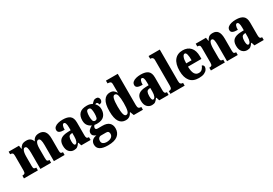

<svg xmlns="http://www.w3.org/2000/svg" viewBox="49 -1932 4749 3339"><g transform="rotate(-30 2423.5 -263.0)"><path d="M11 0V-56H15Q43 -56 58 -68Q73 -80 73 -124V-419Q73 -461 58.5 -472.5Q44 -484 16 -484H13V-536H220L231 -467H236Q252 -504 282 -527Q312 -550 373 -550Q466 -550 494 -466H498Q512 -504 544 -527Q576 -550 630 -550Q699 -550 737 -504Q775 -458 775 -357V-126Q775 -80 785.5 -68Q796 -56 824 -56H827V0H612V-325Q612 -389 601 -424Q590 -459 561 -459Q541 -459 528 -439.5Q515 -420 509 -388Q503 -356 503 -318V-126Q503 -80 513.5 -68Q524 -56 552 -56H556V0H341V-325Q341 -389 331 -424Q321 -459 292 -459Q272 -459 259 -437.5Q246 -416 240.5 -381.5Q235 -347 235 -306V-121Q235 -79 247.5 -67.5Q260 -56 288 -56H291V0Z M1013 10Q959 10 920 -30Q881 -70 881 -154Q881 -236 927 -274.5Q973 -313 1065 -317L1133 -320V-374Q1133 -486 1090 -486Q1071 -486 1059 -458.5Q1047 -431 1047 -378Q980 -378 948 -394Q916 -410 916 -446Q916 -482 942 -505Q968 -528 1010.5 -539Q1053 -550 1104 -550Q1200 -550 1248 -512Q1296 -474 1296 -380V-126Q1296 -86 1307 -71Q1318 -56 1346 -56H1349V0H1162L1142 -64H1133Q1105 -24 1081 -7Q1057 10 1013 10ZM1079 -64Q1104 -64 1119 -99Q1134 -134 1134 -191V-265L1109 -262Q1074 -258 1060.5 -230.5Q1047 -203 1047 -150Q1047 -109 1055 -86.5Q1063 -64 1079 -64Z M1569 234Q1358 234 1358 100Q1358 50 1390 18.5Q1422 -13 1477 -18Q1451 -29 1427.5 -48Q1404 -67 1404 -103Q1404 -137 1429 -162Q1454 -187 1494 -209Q1452 -224 1422.5 -262.5Q1393 -301 1393 -365Q1393 -454 1440 -502Q1487 -550 1588 -550Q1622 -550 1646.5 -543.5Q1671 -537 1695 -523Q1716 -546 1737.5 -564Q1759 -582 1793 -582Q1822 -582 1837.5 -564Q1853 -546 1853 -522Q1853 -497 1839 -478Q1825 -459 1788 -459Q1788 -484 1777 -494.5Q1766 -505 1758 -505Q1748 -505 1741.5 -501.5Q1735 -498 1730 -495Q1751 -475 1766 -444.5Q1781 -414 1781 -370Q1781 -289 1735 -238.5Q1689 -188 1588 -188Q1579 -188 1563.5 -189.5Q1548 -191 1540 -193Q1532 -188 1523 -174Q1514 -160 1514 -143Q1514 -126 1525 -118.5Q1536 -111 1550 -111H1650Q1739 -111 1783 -71Q1827 -31 1827 41Q1827 131 1763.5 182.5Q1700 234 1569 234ZM1586 -250Q1621 -250 1630.5 -282Q1640 -314 1640 -365Q1640 -418 1631 -452.5Q1622 -487 1587 -487Q1553 -487 1543 -451.5Q1533 -416 1533 -364Q1533 -315 1543 -282.5Q1553 -250 1586 -250ZM1572 172Q1633 172 1668 147.5Q1703 123 1703 80Q1703 54 1690.5 38.5Q1678 23 1649 23H1542Q1530 23 1515.5 30Q1501 37 1490.5 53.5Q1480 70 1480 99Q1480 136 1507.5 154Q1535 172 1572 172Z M2053 10Q1971 10 1926.5 -56.5Q1882 -123 1882 -267Q1882 -412 1926.5 -480Q1971 -548 2050 -548Q2096 -548 2123 -527.5Q2150 -507 2167 -476H2171Q2170 -499 2170 -529Q2170 -559 2170 -588V-643Q2170 -684 2150.5 -694Q2131 -704 2104 -704H2096V-760H2333V-135Q2333 -89 2347.5 -72.5Q2362 -56 2393 -56H2400V0H2216L2187 -75H2182Q2163 -35 2132 -12.5Q2101 10 2053 10ZM2104 -66Q2142 -66 2156 -117.5Q2170 -169 2170 -269Q2170 -368 2156.5 -421Q2143 -474 2105 -474Q2073 -474 2059.5 -421Q2046 -368 2046 -268Q2046 -167 2059.5 -116.5Q2073 -66 2104 -66Z M2579 10Q2525 10 2486 -30Q2447 -70 2447 -154Q2447 -236 2493 -274.5Q2539 -313 2631 -317L2699 -320V-374Q2699 -486 2656 -486Q2637 -486 2625 -458.5Q2613 -431 2613 -378Q2546 -378 2514 -394Q2482 -410 2482 -446Q2482 -482 2508 -505Q2534 -528 2576.5 -539Q2619 -550 2670 -550Q2766 -550 2814 -512Q2862 -474 2862 -380V-126Q2862 -86 2873 -71Q2884 -56 2912 -56H2915V0H2728L2708 -64H2699Q2671 -24 2647 -7Q2623 10 2579 10ZM2645 -64Q2670 -64 2685 -99Q2700 -134 2700 -191V-265L2675 -262Q2640 -258 2626.5 -230.5Q2613 -203 2613 -150Q2613 -109 2621 -86.5Q2629 -64 2645 -64Z M2952 0V-56H2962Q2985 -56 2999.5 -70.5Q3014 -85 3014 -127V-645Q3014 -671 3003.5 -683.5Q2993 -696 2981 -700Q2969 -704 2962 -704H2952V-760H3177V-127Q3177 -85 3192 -70.5Q3207 -56 3230 -56H3238V0Z M3522 10Q3404 10 3346.5 -62.5Q3289 -135 3289 -265Q3289 -406 3347.5 -478Q3406 -550 3512 -550Q3610 -550 3666.5 -488.5Q3723 -427 3723 -308V-257H3453Q3455 -158 3482.5 -112.5Q3510 -67 3564 -67Q3607 -67 3632 -92.5Q3657 -118 3671 -155Q3686 -151 3696.5 -139Q3707 -127 3707 -109Q3707 -82 3688.5 -54.5Q3670 -27 3629.5 -8.5Q3589 10 3522 10ZM3563 -322Q3564 -398 3552.5 -440.5Q3541 -483 3516 -483Q3490 -483 3472.5 -441.5Q3455 -400 3455 -322Z M3765 0V-56H3769Q3798 -56 3812 -68Q3826 -80 3826 -124V-416Q3826 -457 3813 -468.5Q3800 -480 3773 -480H3769V-536H3975L3986 -467H3990Q4006 -503 4033.5 -526.5Q4061 -550 4116 -550Q4183 -550 4217 -504Q4251 -458 4251 -357V-126Q4251 -80 4261.5 -68Q4272 -56 4300 -56H4304V0H4089V-325Q4089 -389 4080 -424.5Q4071 -460 4044 -460Q4023 -460 4011 -438Q3999 -416 3994 -381Q3989 -346 3989 -306V-121Q3989 -79 4001.5 -67.5Q4014 -56 4042 -56H4045V0Z M4490 10Q4436 10 4397 -30Q4358 -70 4358 -154Q4358 -236 4404 -274.5Q4450 -313 4542 -317L4610 -320V-374Q4610 -486 4567 -486Q4548 -486 4536 -458.5Q4524 -431 4524 -378Q4457 -378 4425 -394Q4393 -410 4393 -446Q4393 -482 4419 -505Q4445 -528 4487.5 -539Q4530 -550 4581 -550Q4677 -550 4725 -512Q4773 -474 4773 -380V-126Q4773 -86 4784 -71Q4795 -56 4823 -56H4826V0H4639L4619 -64H4610Q4582 -24 4558 -7Q4534 10 4490 10ZM4556 -64Q4581 -64 4596 -99Q4611 -134 4611 -191V-265L4586 -262Q4551 -258 4537.5 -230.5Q4524 -203 4524 -150Q4524 -109 4532 -86.5Q4540 -64 4556 -64Z"/></g></svg>

Font: Noto Serif Thai ExtraCondensed Black
Style: Regular
Weight: 900
Width: 2
Designer: Monotype Design Team
Foundry: Monotype Imaging Inc.
Version: Version 2.002; ttfautohint (v1.8.4.7-5d5b)